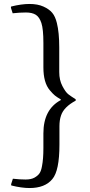

<svg xmlns="http://www.w3.org/2000/svg" viewBox="-20 -776 455 969"><path d="M199 -29V-103Q199 -224 287 -271V-274Q267 -286 257 -294Q247 -302 231 -321Q199 -359 199 -436V-559Q199 -629 189 -659.5Q179 -690 160.5 -701.5Q142 -713 111 -713Q80 -713 44 -709Q42 -713 35 -737L36 -743Q88 -756 129 -756Q170 -756 199 -743Q228 -730 243.5 -711.5Q259 -693 267 -660Q279 -612 279 -537V-412Q279 -372 295 -341.5Q311 -311 324.5 -300.5Q338 -290 362 -275V-268Q302 -236 288 -193Q280 -170 280 -139V-46Q280 86 244 128Q207 173 129 173Q89 173 37 160L36 154Q43 130 45 126Q81 130 109 130Q137 130 154 120.5Q171 111 179.5 98.5Q188 86 192 62Q199 27 199 -29Z"/></svg>

Font: Asul
Style: Regular
Weight: 400
Designer: Mariela Monsalve
Foundry: Mariela Monsalve
Version: Version 1.002